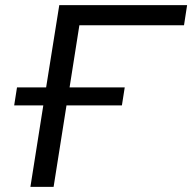

<svg xmlns="http://www.w3.org/2000/svg" viewBox="-20 -725 746 745"><path d="M98 0 148 -316H35L46 -386H159L210 -705H706L694 -627H288L250 -386H464L453 -316H238L188 0Z"/></svg>

Font: Nunito Sans 10pt SemiExpanded
Style: Italic
Weight: 400
Width: 6
Italic angle: -9°
Designer: Vernon Adams
Foundry: Vernon Adams
Version: Version 3.101;gftools[0.9.27]